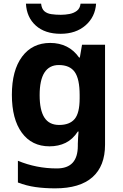

<svg xmlns="http://www.w3.org/2000/svg" viewBox="-20 -791 673 1051"><path d="M255 -556Q305 -556 345 -536Q385 -516 413 -476H417L429 -546H555V1Q555 118 486 179Q417 240 282 240Q224 240 174.5 233Q125 226 78 208V89Q179 131 291 131Q349 131 377.5 100Q406 69 406 7V-4Q406 -21 407.5 -39Q409 -57 410 -71H406Q378 -28 339 -9Q300 10 251 10Q154 10 99.5 -64.5Q45 -139 45 -272Q45 -406 101 -481Q157 -556 255 -556ZM302 -435Q250 -435 223.5 -394Q197 -353 197 -270Q197 -188 223 -147.5Q249 -107 304 -107Q361 -107 388.5 -139.5Q416 -172 416 -253V-271Q416 -359 389 -397Q362 -435 302 -435ZM506 -771Q501 -698 448 -652Q395 -606 312 -606Q226 -606 176 -651Q126 -696 122 -771H205Q208 -743 222.5 -730Q237 -717 261 -713.5Q285 -710 313 -710Q337 -710 360.5 -714.5Q384 -719 401 -732Q418 -745 421 -771Z"/></svg>

Font: Noto Sans Tai Tham
Style: Regular
Weight: 400
Designer: Monotype Design Team 2013. Revised by David WIlliams 2020
Foundry: Monotype Imaging Inc.
Version: Version 2.002